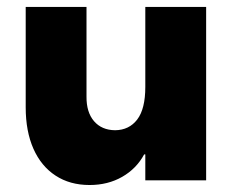

<svg xmlns="http://www.w3.org/2000/svg" viewBox="-20 -524 674 558"><path d="M579.1 0H402.3V-75.2H398.9Q376.5 -33.7 335 -10Q293.5 13.7 240.2 13.7Q183.1 13.7 141.4 -13.7Q99.6 -41 77.1 -91.8Q54.7 -142.6 54.7 -211.9V-503.9H231.4V-243.2Q231 -197.8 253.2 -171.9Q275.4 -146 314.5 -145.5Q355.5 -146 378.9 -176.8Q402.3 -207.5 402.3 -271.5V-503.9H579.1Z"/></svg>

Font: Wanted Sans Black
Style: Regular
Weight: 900
Designer: Original Design by Kil Hyung-jin and Kang Hanbin, Wanted Lab, Inc; Hangeul from Source Han Sans by Jang Soo-young and Ka
Foundry: Wanted Lab, Inc.
Version: Version 1.003